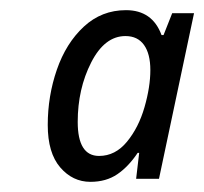

<svg xmlns="http://www.w3.org/2000/svg" viewBox="-20 -742 402 378"><path d="M74 -496Q74 -553 92 -605Q110 -657 145 -689.5Q180 -722 228 -722Q280 -722 298 -673H302L319 -716H362L293 -390H248L254 -441H251Q233 -414 211 -399Q189 -384 158 -384Q123 -384 98.5 -412.5Q74 -441 74 -496ZM276 -604Q276 -636 263.5 -653.5Q251 -671 227 -671Q186 -671 159.5 -619Q133 -567 133 -502Q133 -435 175 -435Q207 -435 230 -463Q253 -491 264.5 -531Q276 -571 276 -604Z"/></svg>

Font: Noto Sans UI Narrow
Style: Italic
Weight: 400
Width: 4
Italic angle: -12°
Designer: Monotype Design Team
Foundry: Monotype Imaging Inc.
Version: Version 1.001